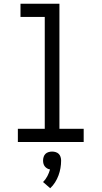

<svg xmlns="http://www.w3.org/2000/svg" viewBox="-20 -755 540 1021"><path d="M75 0V-70H218V-665H89V-735H296V-70H425V0ZM247 246 209 213Q223 199 232 181.5Q241 164 246 146Q238 145 230.5 140.5Q223 136 218 129.5Q213 123 211 115Q209 107 209 99Q209 89 212 79.5Q215 70 221.5 63.5Q228 57 237.5 54Q247 51 257 51Q267 51 276.5 54Q286 57 292.5 63.5Q299 70 302 79.5Q305 89 305 99Q305 119 301.5 139Q298 159 291 178Q284 197 273 214.5Q262 232 247 246Z"/></svg>

Font: Iosevka Custom
Style: Regular
Weight: 400
Monospace: yes
Designer: Belleve Invis
Foundry: Belleve Invis
Version: Version 32.5.0; ttfautohint (v1.8.4)